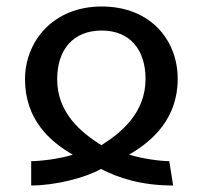

<svg xmlns="http://www.w3.org/2000/svg" viewBox="-20 -559 624 591"><path d="M57 -315C57 -191 134 -123 204 -83C165 -70 105 -63 76 -63V12C150 12 244 -12 291 -39C343 -12 413 12 513 12L501 -63C473 -63 421 -70 377 -83C449 -124 527 -194 527 -316C527 -436 443 -539 293 -539C143 -539 57 -431 57 -315ZM156 -315C156 -406 205 -465 293 -465C380 -465 428 -406 428 -316C428 -212 354 -151 292 -112C230 -151 156 -211 156 -315Z"/></svg>

Font: FiraGO Unicode
Style: Regular
Weight: 400
Designer: bBox Type
Foundry: bBox Type GmbH
Version: Version 1.001;PS 001.001;hotconv 1.0.88;makeotf.lib2.5.64775